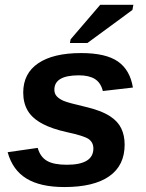

<svg xmlns="http://www.w3.org/2000/svg" viewBox="-20 -753 596 783"><path d="M488.3 -163.1Q488.3 -78.1 425.5 -34.2Q362.8 9.8 242.7 9.8Q144.5 9.8 87.9 -24.9Q31.2 -59.6 11.2 -132.3L133.8 -149.9Q144 -113.3 171.4 -97.2Q198.7 -81.1 252.4 -81.1Q360.8 -81.1 360.8 -147.5Q360.8 -172.4 340.8 -186.5Q320.3 -199.7 251.5 -214.4Q192.9 -227.5 155.3 -247.1Q112.3 -269.5 93.5 -301Q74.7 -332.5 74.7 -375.5Q74.7 -453.6 136 -495.1Q197.3 -536.6 311 -536.6Q411.6 -536.6 460.9 -502.2Q510.3 -467.8 522 -396L399.4 -381.8Q391.1 -415.5 367.2 -430.7Q343.3 -445.8 301.8 -445.8Q251.5 -445.8 226.6 -431.2Q201.7 -416.5 201.7 -387.2Q201.7 -371.1 211.4 -360.4Q221.2 -349.6 239.3 -341.8Q256.8 -334 326.2 -317.9Q392.6 -302.7 429.7 -278.3Q460.9 -257.8 474.6 -229.2Q488.3 -200.7 488.3 -163.1ZM520 -712.4 336.4 -577.6H265.1L268.1 -592.8L388.7 -733.4H523.9Z"/></svg>

Font: Arimo
Style: Italic
Weight: 400
Italic angle: -12°
Designer: Steve Matteson
Foundry: Monotype Imaging Inc.
Version: Version 1.33